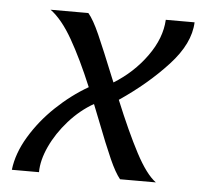

<svg xmlns="http://www.w3.org/2000/svg" viewBox="-42 -530 604 574"><g transform="rotate(5 260.0 -243.5)"><path d="M258.8 -172.9 241.2 -217.3Q200.7 -194.3 167.2 -156.7Q133.8 -119.1 114.5 -77.4Q95.2 -35.6 95.2 0H13.7Q19.5 -49.8 49.8 -100.3Q80.1 -150.9 125.2 -193.8Q170.4 -236.8 221.2 -266.1Q187 -348.1 154.5 -404.8Q122.1 -461.4 87.4 -486.8H200.7Q216.3 -468.8 235.6 -425.3Q254.9 -381.8 287.6 -300.8L293.5 -286.6Q352.1 -322.8 391.1 -377Q430.2 -431.2 433.1 -486.8H519.5Q517.1 -422.9 457 -357.7Q397 -292.5 314 -236.3Q352.1 -143.6 384.3 -82.5Q416.5 -21.5 445.8 0H338.4Q323.2 -18.6 305.7 -57.9Q288.1 -97.2 258.8 -172.9Z"/></g></svg>

Font: Lesson One Light
Style: Italic
Weight: 300
Italic angle: -14°
Designer: But Ko, Victor Gaultney, Annie Olsen, Julie Remington, Don Collingsworth, Eric Hays, Becca Hirsbrunner
Version: Version 1.100